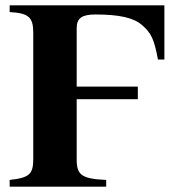

<svg xmlns="http://www.w3.org/2000/svg" viewBox="-20 -696 660 716"><path d="M593 -676H16V-651C85 -647 104 -633 104 -575V-103C104 -47 90 -33 16 -25V0H376V-25C284 -29 266 -44 266 -101V-326H494V-373H266V-591C266 -628 285 -642 336 -642C424 -642 478 -630 509 -603C544 -573 555 -550 569 -474H593Z"/></svg>

Font: XITS
Style: Bold
Weight: 700
Designer: MicroPress Inc., with final additions and corrections provided by Coen Hoffman, Elsevier (retired)
Version: Version 1.107